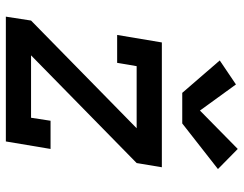

<svg xmlns="http://www.w3.org/2000/svg" viewBox="-106 -706 813 640"><g transform="rotate(90 300.0 -386.5)"><path d="M36 0 49 -84 408 -436H201L190 -371H97L122 -520H538L524 -436L165 -84H373L383 -149H477L452 0ZM290 -588 182 -713 262 -767 349 -647 477 -773 544 -707 392 -588Z"/></g></svg>

Font: Iosevka Etoile Medium Oblique
Style: Regular
Weight: 500
Italic angle: -9°
Designer: Belleve Invis
Foundry: Belleve Invis
Version: Version 15.5.2; ttfautohint (v1.8.4)